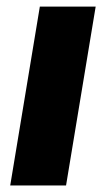

<svg xmlns="http://www.w3.org/2000/svg" viewBox="-20 -566 324 586"><path d="M11.2 0 101.6 -545.9H272L181.6 0Z"/></svg>

Font: Inter ExtraBold
Style: Italic
Weight: 800
Italic angle: -9.3988°
Designer: Rasmus Andersson
Foundry: rsms
Version: Version 4.001;git-66647c0bb